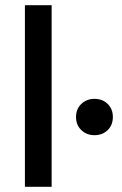

<svg xmlns="http://www.w3.org/2000/svg" viewBox="-20 -720 471 740"><path d="M76 0V-700H179V0ZM344 -199Q314 -199 293.5 -218.5Q273 -238 273 -269Q273 -300 293.5 -319.5Q314 -339 344 -339Q375 -339 395 -319.5Q415 -300 415 -269Q415 -238 395 -218.5Q375 -199 344 -199Z"/></svg>

Font: Space Grotesk Medium
Style: Regular
Weight: 500
Designer: Florian Karsten
Foundry: Florian Karsten
Version: Version 2.000